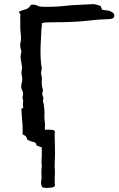

<svg xmlns="http://www.w3.org/2000/svg" viewBox="-20 -721 582 942"><path d="M184.6 -0.5 180.7 1 158.7 -7.8V-9.3Q158.7 -22.9 138.7 -25.9Q129.4 -27.8 121.1 -32.2L114.3 -35.6Q111.3 -44.4 109.1 -48.6Q106.9 -52.7 103 -55.4Q99.1 -58.1 90.8 -62L91.3 -81.5Q91.3 -110.4 87.9 -140.1Q85.9 -163.1 85 -186.5Q85 -187 87.9 -188.5Q93.8 -190.4 94.2 -194.3L93.8 -196.3Q92.3 -202.6 92.3 -209Q92.3 -212.9 93 -216.6Q93.8 -220.2 93.8 -224.1Q93.8 -231.4 90.8 -238.8L90.3 -242.7Q90.3 -245.6 91.1 -248Q91.8 -250.5 92.5 -253.7Q93.3 -256.8 93.3 -260.7Q93.3 -270.5 87.9 -280.3Q84 -287.1 84 -294.9Q84 -304.2 86.7 -314.2Q89.4 -324.2 89.4 -333Q89.4 -340.8 87.4 -348.4Q85.4 -356 85.4 -364.3Q85.4 -371.1 86.9 -378.4Q88.4 -383.8 88.4 -388.7Q88.4 -394 86.9 -399.4L86.4 -404.3L84 -418.5Q81.1 -429.7 81.1 -440.4Q81.1 -451.7 84 -462.9Q85 -465.8 85 -468.8Q85 -472.2 83.5 -474.6Q79.1 -486.8 79.1 -499.5Q79.1 -507.8 81.1 -516.1Q83 -518.1 83 -537.1Q83 -547.4 81.5 -557.1Q79.6 -573.7 79.6 -590.3V-612.8L79.1 -637.7Q79.1 -639.6 79.6 -641.8Q80.1 -644 80.1 -647Q80.1 -650.9 75.2 -658.2L72.3 -663.1Q85 -669.4 96.2 -672.4Q121.6 -677.2 131.8 -697.3Q137.2 -698.2 142.6 -698.2Q155.3 -698.2 165.5 -692.4Q173.8 -688 189.2 -687.7Q204.6 -687.5 219.2 -687.5Q257.8 -687.5 295.9 -691.9Q331.5 -696.3 368.2 -697.3Q399.4 -699.2 406.2 -699.2Q410.2 -699.2 413.6 -699.7Q428.7 -700.7 436.5 -700.7Q448.2 -700.7 473.6 -691.9L480.5 -673.8L498.5 -670.4Q516.6 -669.9 530.3 -661.1Q541 -654.3 541 -644.5Q541 -629.4 519 -627.4L500 -626.5Q472.2 -626.5 407 -619.1Q341.8 -611.8 248 -611.8Q202.1 -611.8 193.4 -609.4L186 -607.4L185.1 -593.3Q183.1 -578.6 182.6 -564Q182.1 -544.9 180.7 -525.4Q178.7 -497.1 178.7 -469.2Q178.7 -438 181.6 -407.2L182.1 -404.3Q182.1 -399.9 183.6 -395Q185.1 -390.1 185.1 -384.8Q185.1 -381.3 181.6 -365.2V-361.3Q181.6 -355.5 183.6 -349.4Q185.5 -343.3 185.5 -337.9V-333Q184.6 -325.2 184.6 -317.4Q184.6 -300.3 189.5 -283.7L190.4 -278.3L189.5 -272Q187.5 -265.6 187.5 -259.3Q187.5 -250.5 192.4 -244.6Q192.9 -244.1 192.9 -242.7Q192.9 -241.2 192.6 -238Q192.4 -234.9 191.7 -232.2Q190.9 -229.5 190.9 -227.5L191.4 -223.6Q198.2 -194.8 198.2 -165L197.8 -144.5Q197.8 -136.7 199 -129.4Q200.2 -122.1 200.7 -115.2L200.2 -92.3Q200.2 -88.9 200.7 -83.5Q205.6 -85 212.4 -85L234.9 -84Q249.5 -84 249.5 -70.8Q249.5 -67.9 248 -63L249 -24.9L250 34.2L248 95.7Q248 106.9 249.5 118.7Q249.5 140.6 248.5 147.9V178.2Q250 182.1 250 185.5Q250 200.2 221.2 200.2L209 201.2Q204.6 201.2 199.2 200.2Q193.8 199.2 188.5 198.7Q181.2 187.5 181.2 173.3Q181.2 165 184.1 156.2Q183.1 143.1 183.1 126Q183.1 110.8 185.1 92.3Q183.6 83 183.6 72.3L185.1 42Q185.1 17.1 184.6 -0.5Z"/></svg>

Font: Kurland
Style: Regular
Weight: 400
Designer: GGBot
Version: 0.22